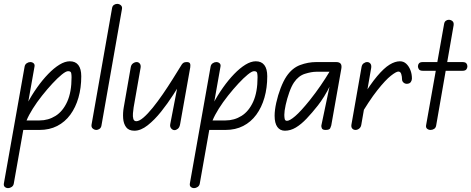

<svg xmlns="http://www.w3.org/2000/svg" viewBox="-83 -670 2430 990"><path d="M-41 300Q-51 300 -58 294Q-65 288 -63 276L44 -327Q46 -338 55 -344Q64 -350 73 -350Q83 -350 90 -344Q97 -338 95 -327L-12 277Q-14 288 -23 294Q-32 300 -41 300ZM336 -277Q336 -217 321.5 -166.5Q307 -116 279.5 -78.5Q252 -41 212 -20.5Q172 0 121 0H22L29 -49H121Q166 -49 203.5 -72.5Q241 -96 263.5 -145.5Q286 -195 286 -272Q286 -284 284 -293.5Q282 -303 268 -303Q257 -303 235.5 -285.5Q214 -268 187.5 -239.5Q161 -211 134 -177Q107 -143 86 -109.5Q65 -76 54 -49H18Q34 -92 57 -135.5Q80 -179 108 -218.5Q136 -258 165.5 -288.5Q195 -319 223.5 -336.5Q252 -354 277 -354Q306 -354 321 -334.5Q336 -315 336 -277Z M414 0Q404 0 395.5 -7Q387 -14 389 -27L495 -629Q497 -640 505 -645Q513 -650 521 -650Q532 -650 540 -643Q548 -636 546 -624L440 -22Q438 -11 430 -5.5Q422 0 414 0Z M610 4Q581 4 567.5 -14Q554 -32 552 -60Q550 -88 555 -116L591 -322Q593 -336 602.5 -343Q612 -350 622 -350Q631 -350 637.5 -342.5Q644 -335 642 -321L606 -116Q604 -103 602.5 -86Q601 -69 604.5 -57Q608 -45 620 -45Q635 -45 657 -64Q679 -83 704.5 -114.5Q730 -146 756.5 -184.5Q783 -223 808 -263Q833 -303 854 -337L859 -260Q839 -226 810 -181Q781 -136 747.5 -94Q714 -52 678.5 -24Q643 4 610 4ZM817 1Q807 1 799.5 -8Q792 -17 795 -31L854 -337Q858 -343 863.5 -346.5Q869 -350 880 -350Q893 -350 896.5 -343Q900 -336 898 -323L846 -31Q843 -13 834 -6Q825 1 817 1Z M918 300Q908 300 901 294Q894 288 896 276L1003 -327Q1005 -338 1014 -344Q1023 -350 1032 -350Q1042 -350 1049 -344Q1056 -338 1054 -327L947 277Q945 288 936 294Q927 300 918 300ZM1295 -277Q1295 -217 1280.5 -166.5Q1266 -116 1238.5 -78.5Q1211 -41 1171 -20.5Q1131 0 1080 0H981L988 -49H1080Q1125 -49 1162.5 -72.5Q1200 -96 1222.5 -145.5Q1245 -195 1245 -272Q1245 -284 1243 -293.5Q1241 -303 1227 -303Q1216 -303 1194.5 -285.5Q1173 -268 1146.5 -239.5Q1120 -211 1093 -177Q1066 -143 1045 -109.5Q1024 -76 1013 -49H977Q993 -92 1016 -135.5Q1039 -179 1067 -218.5Q1095 -258 1124.5 -288.5Q1154 -319 1182.5 -336.5Q1211 -354 1236 -354Q1265 -354 1280 -334.5Q1295 -315 1295 -277Z M1386 4Q1361 4 1347 -15.5Q1333 -35 1333 -73Q1333 -102 1341.5 -140.5Q1350 -179 1364 -215.5Q1378 -252 1394 -276Q1423 -319 1464 -334.5Q1505 -350 1548 -350H1636V-300H1548Q1523 -300 1489.5 -289.5Q1456 -279 1433 -245Q1420 -226 1408.5 -193.5Q1397 -161 1390 -129Q1383 -97 1383 -78Q1383 -66 1385 -56.5Q1387 -47 1397 -47Q1411 -47 1439.5 -71.5Q1468 -96 1514 -153Q1545 -192 1570 -228.5Q1595 -265 1616 -300H1647Q1638 -268 1622 -234.5Q1606 -201 1588.5 -173Q1571 -145 1556 -126Q1526 -88 1498 -58.5Q1470 -29 1442.5 -12.5Q1415 4 1386 4ZM1596 0Q1580 0 1576.5 -8.5Q1573 -17 1574 -23L1616 -223V-350H1650Q1667 -350 1673.5 -341.5Q1680 -333 1677 -316L1625 -23Q1624 -19 1620 -9.5Q1616 0 1596 0Z M2017 -238Q2006 -237 1998 -244Q1990 -251 1990 -261Q1990 -275 1986 -288Q1982 -301 1971 -301Q1960 -301 1932.5 -279.5Q1905 -258 1862.5 -204.5Q1820 -151 1764 -55L1781 -161Q1826 -235 1861.5 -277Q1897 -319 1925.5 -336.5Q1954 -354 1979 -354Q1998 -354 2011.5 -341.5Q2025 -329 2033 -309Q2041 -289 2041 -265Q2041 -256 2035.5 -247.5Q2030 -239 2017 -238ZM1750 0Q1740 0 1733.5 -7Q1727 -14 1729 -27L1781 -323Q1783 -337 1792 -343.5Q1801 -350 1810 -350Q1820 -350 1826.5 -342.5Q1833 -335 1831 -320L1780 -27Q1778 -14 1769 -7Q1760 0 1750 0Z M2137 0Q2127 0 2119.5 -6Q2112 -12 2114 -24L2207 -547Q2209 -558 2216 -563Q2223 -568 2231 -568Q2242 -568 2250 -561Q2258 -554 2256 -540L2166 -23Q2164 -11 2155.5 -5.5Q2147 0 2137 0ZM2072 -328Q2072 -337 2077.5 -343.5Q2083 -350 2098 -350H2301Q2316 -350 2321.5 -343.5Q2327 -337 2327 -328Q2327 -319 2321.5 -312Q2316 -305 2301 -305H2098Q2083 -305 2077.5 -312Q2072 -319 2072 -328Z"/></svg>

Font: Edu QLD Beginners
Style: Regular
Weight: 400
Designer: Tina and Corey Anderson
Foundry: Google for Education
Version: Version 1.001